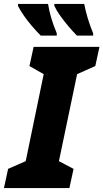

<svg xmlns="http://www.w3.org/2000/svg" viewBox="-52 -951 523 971"><path d="M-32 0 -11 -97 78 -136 169 -576 97 -617 118 -714H451L430 -617L338 -576L246 -136L320 -97L299 0ZM337 -771Q317 -791 295 -817Q273 -843 253.5 -870Q234 -897 223 -921V-931H374Q380 -898 391.5 -859.5Q403 -821 419 -783V-771ZM154 -771Q134 -791 111.5 -817Q89 -843 70 -870Q51 -897 39 -921V-931H191Q202 -861 235 -783V-771Z"/></svg>

Font: Noto Sans Disp ExtBd
Style: Italic
Weight: 800
Italic angle: -12°
Designer: Monotype Design Team
Foundry: Monotype Imaging Inc.
Version: Version 2.000;GOOG;noto-source:20170915:90ef993387c0